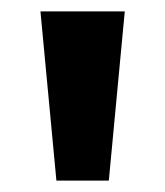

<svg xmlns="http://www.w3.org/2000/svg" viewBox="-20 -746 290 337"><path d="M79 -429 51 -726H199L171 -429Z"/></svg>

Font: Outfit-Bold
Style: Bold
Weight: 700
Designer: Rodrigo Fuenzalida
Foundry: fragTYPE
Version: Version 1.000